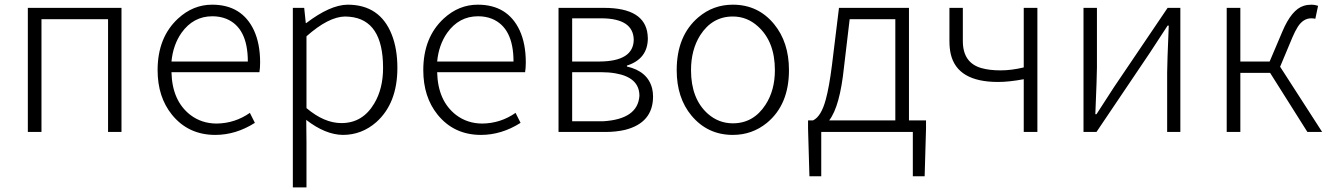

<svg xmlns="http://www.w3.org/2000/svg" viewBox="-20 -567 5719 825"><path d="M99.6 0V-533.2H502V0H444.3V-484.4H158.2V0Z M905.3 12.7Q789.1 12.7 718.8 -74.2Q657.2 -150.4 657.2 -265.6Q657.2 -406.2 745.1 -487.3Q809.6 -546.9 891.6 -546.9Q1019.5 -546.9 1071.3 -436.5Q1097.7 -378.9 1097.7 -298.8Q1097.7 -275.4 1094.7 -256.8H716.8Q719.7 -133.8 797.9 -73.2Q846.7 -36.1 911.1 -36.1Q989.3 -37.1 1053.7 -82L1075.2 -39.1Q993.2 12.7 905.3 12.7ZM716.8 -302.7H1044.9Q1044.9 -448.2 952.1 -486.3Q924.8 -497.1 892.6 -497.1Q810.5 -497.1 759.8 -425.8Q723.6 -374 716.8 -302.7Z M1238.3 238.3V-533.2H1287.1L1293.9 -467.8H1295.9Q1398.4 -545.9 1473.6 -546.9Q1612.3 -546.9 1663.1 -418.9Q1687.5 -357.4 1687.5 -275.4Q1687.5 -123 1596.7 -42Q1534.2 12.7 1453.1 12.7Q1377.9 11.7 1295.9 -51.8L1296.9 45.9V238.3ZM1447.3 -38.1Q1538.1 -38.1 1587.9 -122.1Q1626 -185.5 1626 -275.4Q1626 -482.4 1481.4 -495.1Q1471.7 -496.1 1462.9 -496.1Q1391.6 -495.1 1296.9 -411.1V-102.5Q1373 -38.1 1447.3 -38.1Z M2046.9 12.7Q1930.7 12.7 1860.4 -74.2Q1798.8 -150.4 1798.8 -265.6Q1798.8 -406.2 1886.7 -487.3Q1951.2 -546.9 2033.2 -546.9Q2161.1 -546.9 2212.9 -436.5Q2239.3 -378.9 2239.3 -298.8Q2239.3 -275.4 2236.3 -256.8H1858.4Q1861.3 -133.8 1939.5 -73.2Q1988.3 -36.1 2052.7 -36.1Q2130.9 -37.1 2195.3 -82L2216.8 -39.1Q2134.8 12.7 2046.9 12.7ZM1858.4 -302.7H2186.5Q2186.5 -448.2 2093.8 -486.3Q2066.4 -497.1 2034.2 -497.1Q1952.1 -497.1 1901.4 -425.8Q1865.2 -374 1858.4 -302.7Z M2379.9 0V-533.2H2575.2Q2751 -533.2 2762.7 -418Q2763.7 -409.2 2763.7 -401.4Q2762.7 -313.5 2673.8 -285.2V-281.2Q2763.7 -260.7 2782.2 -186.5Q2786.1 -169.9 2786.1 -152.3Q2786.1 -39.1 2665 -8.8Q2627 0 2581.1 0ZM2438.5 -302.7H2556.6Q2702.1 -303.7 2703.1 -396.5Q2701.2 -487.3 2565.4 -488.3H2438.5ZM2438.5 -45.9H2571.3Q2720.7 -54.7 2727.5 -155.3Q2727.5 -234.4 2624 -252Q2595.7 -256.8 2563.5 -256.8H2438.5Z M3128.9 12.7Q3020.5 12.7 2951.2 -70.3Q2887.7 -146.5 2887.7 -265.6Q2887.7 -414.1 2981.4 -493.2Q3044.9 -546.9 3128.9 -546.9Q3237.3 -546.9 3305.7 -463.9Q3370.1 -385.7 3370.1 -265.6Q3370.1 -117.2 3275.4 -39.1Q3211.9 12.7 3128.9 12.7ZM3128.9 -37.1Q3217.8 -37.1 3269.5 -117.2Q3309.6 -178.7 3309.6 -265.6Q3309.6 -387.7 3237.3 -453.1Q3190.4 -496.1 3128.9 -496.1Q3040 -496.1 2988.3 -415Q2949.2 -352.5 2949.2 -265.6Q2949.2 -142.6 3021.5 -78.1Q3068.4 -37.1 3128.9 -37.1Z M3630.9 -484.4 3606.4 -277.3Q3588.9 -109.4 3543 -49.8H3827.1V-484.4ZM3885.7 -49.8H3959V-14.6L3953.1 190.4H3902.3V0H3508.8V190.4H3458L3452.1 -14.6V-49.8H3473.6Q3508.8 -66.4 3528.3 -139.6Q3543 -193.4 3554.7 -286.1L3585 -533.2H3885.7Z M4378.9 0V-226.6Q4315.4 -214.8 4268.6 -214.8Q4093.8 -214.8 4065.4 -334Q4059.6 -359.4 4059.6 -390.6V-533.2H4117.2V-390.6Q4117.2 -296.9 4197.3 -274.4Q4231.4 -264.6 4279.3 -264.6Q4326.2 -264.6 4378.9 -277.3V-533.2H4437.5V0Z M4635.7 0V-533.2H4693.4V-276.4Q4693.4 -241.2 4686.5 -76.2H4691.4L4766.6 -192.4L4997.1 -533.2H5051.8V0H4995.1V-255.9Q4995.1 -292 5002 -457H4997.1Q4943.4 -374 4921.9 -341.8L4691.4 0Z M5480.5 -280.3 5661.1 0H5597.7L5437.5 -253.9H5309.6V0H5251V-533.2H5309.6V-302.7H5435.5L5490.2 -431.6Q5530.3 -526.4 5582 -542Q5597.7 -546.9 5616.2 -546.9Q5628.9 -546.9 5643.6 -542L5631.8 -486.3Q5624 -488.3 5614.3 -488.3Q5580.1 -488.3 5556.6 -452.1Q5544.9 -433.6 5533.2 -406.2Z"/></svg>

Font: Taipei Sans TC Beta Light
Style: Regular
Weight: 300
Designer: JT Foundry
Foundry: JT Foundry
Version: Version 1.000